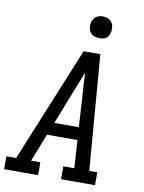

<svg xmlns="http://www.w3.org/2000/svg" viewBox="-111 -1017 812 1086"><g transform="rotate(10 295.0 -474.0)"><path d="M-10 0V-74H46L317 -735H413L466 -74H512V0H317V-74H380L370 -234H195L132 -74H185V0ZM224 -307H365L354 -490Q351 -522 349.5 -554Q348 -586 346 -618Q334 -586 321.5 -554Q309 -522 296 -490ZM391 -823Q376 -823 362 -828Q348 -833 339.5 -844.5Q331 -856 329 -870.5Q327 -885 329 -900Q331 -910 336.5 -920Q342 -930 351 -936.5Q360 -943 370 -945.5Q380 -948 391 -948Q406 -948 419.5 -942.5Q433 -937 441.5 -925.5Q450 -914 452 -899.5Q454 -885 452 -870Q450 -860 445 -850Q440 -840 431 -833.5Q422 -827 411.5 -825Q401 -823 391 -823Z"/></g></svg>

Font: Iosevka Etoile Oblique
Style: Regular
Weight: 400
Italic angle: -9°
Designer: Belleve Invis
Foundry: Belleve Invis
Version: Version 15.5.2; ttfautohint (v1.8.4)